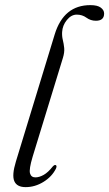

<svg xmlns="http://www.w3.org/2000/svg" viewBox="-20 -740 436 768"><path d="M341.5 -719.5Q370 -719.5 383.2 -709.5Q396.5 -699.5 396.5 -686Q396.5 -657 363.5 -657Q342.5 -657 325.8 -669.2Q309 -681.5 287 -681.5Q265 -681.5 247.5 -660Q230 -638.5 228.5 -612Q227.5 -595.5 231.2 -580.5Q235 -565.5 236.8 -548Q238.5 -530.5 231.5 -508L110.5 -113Q95.5 -63 100 -46.8Q104.5 -30.5 121.5 -30.5Q137 -30.5 154.8 -40.5Q172.5 -50.5 191 -74Q197.5 -81 202 -80Q209 -78 204 -66Q188 -33.5 154 -12.5Q120 8.5 82.5 8.5Q47.5 8.5 37.2 -15.5Q27 -39.5 43.5 -93.5L199 -603Q235 -719.5 341.5 -719.5Z"/></svg>

Font: Fraunces 72pt S000 Light
Style: Italic
Weight: 300
Italic angle: -16°
Version: Version 1.000; ttfautohint (v1.8.3)